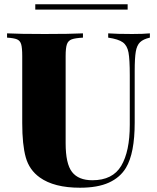

<svg xmlns="http://www.w3.org/2000/svg" viewBox="-20 -864 733 898"><path d="M681 -688Q650 -681 635 -666.5Q620 -652 615 -622Q610 -592 610 -532V-291Q610 -147 569 -79Q542 -34 489.5 -10Q437 14 354 14Q233 14 166 -34Q117 -69 100.5 -128Q84 -187 84 -288V-602Q84 -640 79 -657Q74 -674 59.5 -680Q45 -686 13 -688V-708Q70 -705 189 -705Q307 -705 368 -708V-688Q332 -686 315.5 -680Q299 -674 293 -657Q287 -640 287 -602V-194Q287 -98 317 -59.5Q347 -21 412 -21Q507 -21 547 -88.5Q587 -156 587 -280V-512Q587 -586 581 -618.5Q575 -651 554.5 -666Q534 -681 486 -688V-708Q527 -705 598 -705Q651 -705 681 -708ZM577 -819H145V-844H577Z"/></svg>

Font: Playfair Display SC Black
Style: Regular
Weight: 900
Designer: Claus Eggers Sørensen
Foundry: Claus Eggers Sørensen
Version: Version 1.200; ttfautohint (v1.6)